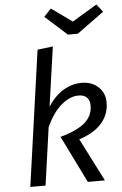

<svg xmlns="http://www.w3.org/2000/svg" viewBox="-62 -997 664 1041"><g transform="rotate(-5 270.0 -477.0)"><path d="M202 -425Q240 -482 287 -510Q334 -538 386 -538Q441 -538 476.5 -505Q512 -472 512 -420Q512 -356 470.5 -308Q429 -260 347 -234L466 0H373L247 -256Q340 -282 382 -319Q424 -356 424 -411Q424 -440 408.5 -455.5Q393 -471 363 -471Q316 -471 268.5 -430.5Q221 -390 187 -313L143 0H60L164 -738L248 -748ZM536 -912 389 -805H335L216 -912L255 -954L368 -873L503 -954Z"/></g></svg>

Font: Fira Sans Book
Style: Italic
Weight: 350
Italic angle: -8°
Designer: bBox Type GmbH & Carrois Corporate GbR & Edenspiekermann AG
Foundry: bBox Type GmbH & Carrois Corporate GbR & Edenspiekermann AG
Version: Version 4.301